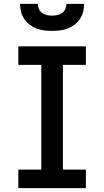

<svg xmlns="http://www.w3.org/2000/svg" viewBox="-20 -975 540 995"><path d="M75 0V-96H194V-639H75V-735H425V-639H306V-96H425V0ZM250 -815Q229 -815 208.5 -817.5Q188 -820 169 -827.5Q150 -835 133.5 -847.5Q117 -860 105.5 -877Q94 -894 89 -914Q84 -934 84 -955H176Q176 -941 181.5 -928.5Q187 -916 198 -908Q209 -900 222.5 -897Q236 -894 250 -894Q264 -894 277.5 -897Q291 -900 302 -908Q313 -916 318.5 -928.5Q324 -941 324 -955H416Q416 -934 411 -914Q406 -894 394.5 -877Q383 -860 366.5 -847.5Q350 -835 331 -827.5Q312 -820 291.5 -817.5Q271 -815 250 -815Z"/></svg>

Font: Iosevka Term Curly
Style: Bold
Weight: 700
Designer: Belleve Invis
Foundry: Belleve Invis
Version: Version 32.3.0